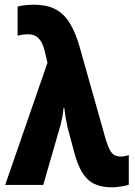

<svg xmlns="http://www.w3.org/2000/svg" viewBox="-20 -787 575 817"><path d="M2 0 182 -520 170 -571Q165 -592 156 -608Q147 -624 133.5 -632.5Q120 -641 100 -641Q89 -641 77 -639.5Q65 -638 55 -635V-759Q64 -762 75.5 -763.5Q87 -765 100 -766Q113 -767 125 -767Q177 -767 213.5 -749Q250 -731 276 -690Q302 -649 321 -580L431 -190Q440 -162 448.5 -147Q457 -132 468 -126.5Q479 -121 493 -121Q502 -121 510.5 -122.5Q519 -124 528 -127V-1Q520 2 507 4.5Q494 7 480.5 8.5Q467 10 455 10Q410 10 379.5 -5.5Q349 -21 329 -54.5Q309 -88 295 -142L267 -247Q265 -257 263 -267Q261 -277 259 -287.5Q257 -298 256 -307.5Q255 -317 254 -327H250Q249 -307 245 -287.5Q241 -268 237 -253L164 0Z"/></svg>

Font: Noto Sans Display Condensed ExtraBold
Style: Regular
Weight: 800
Width: 3
Designer: Monotype Design Team
Foundry: Monotype Imaging Inc.
Version: Version 2.003